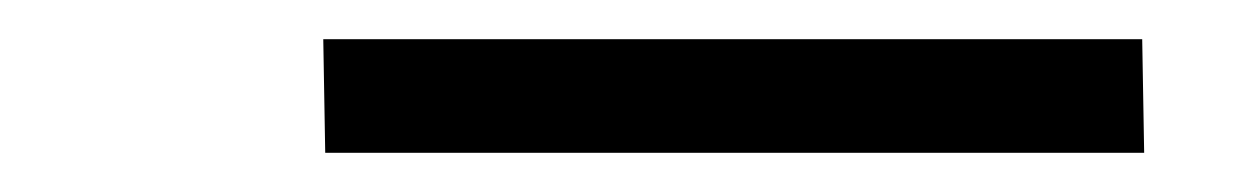

<svg xmlns="http://www.w3.org/2000/svg" viewBox="-20 -719 640 98"><path d="M146 -641 145 -699H563L564 -641Z"/></svg>

Font: Iosevka Aile Light Oblique
Style: Regular
Weight: 300
Italic angle: -9°
Designer: Belleve Invis
Foundry: Belleve Invis
Version: Version 31.1.0; ttfautohint (v1.8.4)